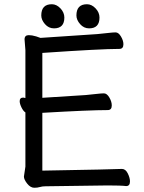

<svg xmlns="http://www.w3.org/2000/svg" viewBox="-20 -871 678 907"><path d="M142 16Q124 16 108.5 -3.5Q93 -23 93 -37L100 -84V-340Q90 -346 81.5 -363.5Q73 -381 73 -393Q73 -410 90 -410L100 -408V-634L96 -685Q96 -705 116 -705Q131 -705 151 -699L171 -692L440 -710Q462 -712 488 -715Q514 -718 526 -718Q540 -718 551.5 -698.5Q563 -679 563 -662Q563 -640 544 -640Q456 -640 180 -621V-409L385 -422Q407 -424 433 -427Q459 -430 471 -430Q485 -430 496.5 -410.5Q508 -391 508 -373Q508 -351 489 -351Q404 -351 180 -338V-65Q523 -71 555 -73H556Q573 -73 583.5 -52Q594 -31 594 -14Q594 8 576 8Q552 5 489 5L195 9Q180 9 168.5 12.5Q157 16 142 16ZM235 -737Q210 -737 192.5 -757Q175 -777 175 -798Q175 -851 225 -851Q247 -851 265.5 -831.5Q284 -812 284 -788Q284 -737 235 -737ZM401 -737Q376 -737 358.5 -757Q341 -777 341 -798Q341 -851 391 -851Q413 -851 431.5 -831.5Q450 -812 450 -788Q450 -737 401 -737Z"/></svg>

Font: LXGW WenKai TC
Style: Bold
Weight: 700
Designer: LXGW / Fontworks Inc.
Foundry: LXGW / Fontworks Inc.
Version: Version 1.330;April 28, 2024